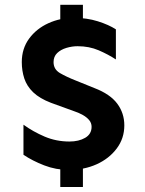

<svg xmlns="http://www.w3.org/2000/svg" viewBox="-20 -708 589 779"><path d="M258.8 -18.6Q207 -18.6 159.2 -37.1Q111.3 -55.7 75.2 -80.1V-202.1Q114.3 -173.8 161.1 -153.8Q208 -133.8 261.7 -133.8Q299.8 -133.8 325.7 -148.9Q351.6 -164.1 351.6 -193.4Q351.6 -209 341.8 -220.7Q332 -232.4 316.4 -241.2Q300.8 -250 283.2 -255.9L186.5 -291Q140.6 -308.6 114.7 -333.5Q88.9 -358.4 78.6 -389.6Q68.4 -420.9 68.4 -456.1Q68.4 -510.7 98.1 -551.3Q127.9 -591.8 176.3 -613.8Q224.6 -635.7 279.3 -635.7Q332 -635.7 377 -621.6Q421.9 -607.4 450.2 -588.9V-466.8Q418.9 -487.3 380.4 -503.9Q341.8 -520.5 294.9 -520.5Q272.5 -520.5 249.5 -513.7Q226.6 -506.8 211.9 -492.7Q197.3 -478.5 197.3 -456.1Q197.3 -426.8 223.1 -411.6Q249 -396.5 286.1 -381.8L363.3 -350.6Q426.8 -326.2 455.6 -287.6Q484.4 -249 484.4 -199.2Q484.4 -146.5 453.6 -105.5Q422.9 -64.5 372.1 -41.5Q321.3 -18.6 258.8 -18.6ZM224.6 50.8V-64.5H316.4V50.8ZM224.6 -565.4V-688.5H316.4V-565.4Z"/></svg>

Font: Sen
Style: Bold
Weight: 700
Designer: Kosal Sen, Philatype
Foundry: Philatype
Version: Version 2.000;gftools[0.9.31]